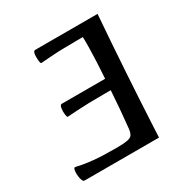

<svg xmlns="http://www.w3.org/2000/svg" viewBox="-149 -765 863 890"><g transform="rotate(-30 282.0 -319.5)"><path d="M52 0Q46 0 42 -10Q38 -20 36.5 -33.5Q35 -47 36 -56Q38 -76 44 -76Q48 -76 69.5 -71Q91 -66 136 -61.5Q181 -57 255 -57Q294 -57 313.5 -60.5Q333 -64 340 -73Q347 -82 350 -101Q355 -146 359.5 -200Q364 -254 367 -302H332Q240 -302 188.5 -298.5Q137 -295 133 -295Q129 -295 127 -311Q125 -327 127 -341Q129 -361 139 -361H371Q374 -403 376 -447Q378 -491 378.5 -526.5Q379 -562 378 -580H348Q260 -580 207.5 -576Q155 -572 152 -572Q147 -572 145.5 -588.5Q144 -605 145 -619Q147 -639 157 -639H491Q486 -576 480.5 -498.5Q475 -421 470 -342Q465 -263 461 -192.5Q457 -122 454.5 -71Q452 -20 451 0Z"/></g></svg>

Font: BriemHand
Style: Regular
Weight: 400
Designer: Gunnlaugur SE Briem, Eben Sorkin
Foundry: Sorkin Type
Version: Version 1.001; ttfautohint (v1.8.4.7-5d5b)